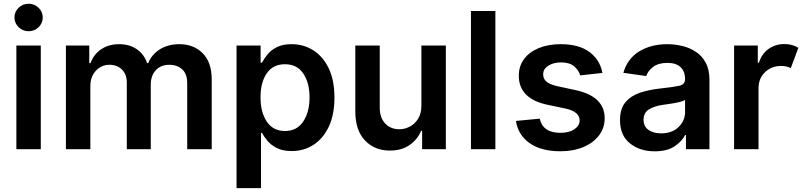

<svg xmlns="http://www.w3.org/2000/svg" viewBox="-20 -785 4229 1010"><path d="M66.1 0V-545.5H194.6V0ZM130.7 -620.7Q99.8 -620.7 77.9 -642Q56.1 -663.4 56.1 -693.2Q56.1 -723 77.9 -744.1Q99.8 -765.3 130.7 -765.3Q161.2 -765.3 183.1 -744.1Q204.9 -723 204.9 -693.2Q204.9 -663.4 183.1 -642Q161.2 -620.7 130.7 -620.7Z M326.7 0V-545.5H449.6V-452.8H456Q473 -499.3 512.4 -525.9Q551.8 -552.6 606.5 -552.6Q661.6 -552.6 699.9 -525.9Q738.3 -499.3 753.9 -452.8H759.6Q777.7 -498.2 820.8 -525.4Q864 -552.6 923.3 -552.6Q998.6 -552.6 1046.2 -505Q1093.8 -457.4 1093.8 -366.1V0H964.8V-346.2Q964.8 -397 937.9 -420.6Q910.9 -444.2 871.8 -444.2Q825.3 -444.2 799.2 -415.3Q773.1 -386.4 773.1 -340.2V0H647V-351.6Q647 -393.8 621.6 -419Q596.2 -444.2 555.4 -444.2Q513.8 -444.2 484.6 -413.2Q455.3 -382.1 455.3 -331.7V0Z M1224.4 204.5V-545.5H1350.9V-455.3H1358.3Q1368.3 -475.1 1386.2 -497.7Q1404.1 -520.2 1435.2 -536.4Q1466.3 -552.6 1514.2 -552.6Q1577.4 -552.6 1628.4 -520.2Q1679.3 -487.9 1709.3 -425.4Q1739.3 -362.9 1739.3 -272Q1739.3 -182.2 1709.9 -119.3Q1680.4 -56.5 1629.6 -23.4Q1578.8 9.6 1514.6 9.6Q1467.7 9.6 1436.8 -6Q1405.9 -21.7 1387.3 -43.9Q1368.6 -66.1 1358.3 -85.9H1353V204.5ZM1350.5 -272.7Q1350.5 -193.5 1383.9 -144.7Q1417.3 -95.9 1478.7 -95.9Q1542.3 -95.9 1575.3 -146Q1608.3 -196 1608.3 -272.7Q1608.3 -349.1 1575.6 -398.1Q1543 -447.1 1478.7 -447.1Q1416.5 -447.1 1383.5 -399.7Q1350.5 -352.3 1350.5 -272.7Z M2196.7 -229.4V-545.5H2325.3V0H2200.6V-96.9H2195Q2176.5 -51.1 2134.4 -22Q2092.3 7.1 2030.9 7.1Q1950.6 7.1 1899.9 -46.3Q1849.1 -99.8 1849.1 -198.2V-545.5H1977.6V-218Q1977.6 -166.2 2006 -135.7Q2034.4 -105.1 2080.6 -105.1Q2109 -105.1 2135.7 -119Q2162.3 -132.8 2179.5 -160.3Q2196.7 -187.9 2196.7 -229.4Z M2585.9 -727.3V0H2457.4V-727.3Z M3149.1 -401.3 3032 -388.5Q3024.5 -415.5 3000.2 -436.1Q2975.9 -456.7 2931.5 -456.7Q2891.3 -456.7 2864.2 -439.3Q2837 -421.9 2837.4 -394.2Q2837 -370.4 2854.9 -355.3Q2872.9 -340.2 2914.4 -331L3007.5 -311.1Q3160.5 -277.7 3160.9 -163.4Q3160.9 -111.9 3131 -72.6Q3101.2 -33.4 3048.7 -11.4Q2996.1 10.7 2927.9 10.7Q2827.4 10.7 2766.7 -31.6Q2706 -73.9 2693.9 -148.8L2819.2 -160.9Q2835.9 -86.3 2927.6 -86.3Q2973.4 -86.3 3001.2 -104.9Q3029.1 -123.6 3029.1 -151.6Q3029.1 -197.4 2955.6 -213.8L2862.6 -233.3Q2784.1 -249.6 2746.4 -288.5Q2708.8 -327.4 2709.2 -387.1Q2709.2 -437.5 2736.9 -474.6Q2764.6 -511.7 2814.3 -532.1Q2864 -552.6 2929.7 -552.6Q3025.6 -552.6 3080.8 -511.5Q3136 -470.5 3149.1 -401.3Z M3424 11Q3345.9 11 3293.7 -30.9Q3241.5 -72.8 3241.5 -153.1Q3241.5 -214.5 3271.1 -248.4Q3300.8 -282.3 3348.2 -297.8Q3395.6 -313.2 3448.5 -318.9Q3520.6 -326.7 3552 -333.5Q3583.5 -340.2 3583.5 -367.9V-370Q3583.5 -410.2 3559.7 -432.2Q3535.9 -454.2 3491.1 -454.2Q3443.9 -454.2 3416.4 -433.6Q3388.8 -413 3379.3 -384.9L3259.2 -402Q3280.5 -476.6 3342.5 -514.6Q3404.5 -552.6 3490.4 -552.6Q3529.5 -552.6 3568.5 -543.3Q3607.6 -534.1 3640.1 -512.8Q3672.6 -491.5 3692.3 -455.3Q3712 -419 3712 -365.1V0H3588.4V-74.9H3584.2Q3566.8 -40.5 3527.5 -14.7Q3488.3 11 3424 11ZM3457.4 -83.5Q3515.6 -83.5 3549.7 -116.8Q3583.8 -150.2 3583.8 -195.7V-259.9Q3575.6 -253.2 3553.8 -248Q3532 -242.9 3507.5 -239.3Q3483 -235.8 3465.9 -233.3Q3422.9 -227.3 3394.2 -209.7Q3365.4 -192.1 3365.4 -155.2Q3365.4 -119.7 3391.3 -101.6Q3417.3 -83.5 3457.4 -83.5Z M3841.6 0V-545.5H3966.3V-454.5H3971.9Q3986.9 -502.1 4023.1 -527.7Q4059.3 -553.3 4106.5 -553.3Q4128.6 -553.3 4147 -547.9Q4165.5 -542.6 4179.7 -533.4L4139.9 -426.8Q4129.6 -431.8 4117.2 -435Q4104.8 -438.2 4089.1 -438.2Q4038.7 -438.2 4004.4 -405.4Q3970.2 -372.5 3970.2 -320.7V0Z"/></svg>

Font: Inter UI Semi Bold
Style: Regular
Weight: 600
Designer: Rasmus Andersson
Foundry: rsms
Version: 3.2;8d6f07862